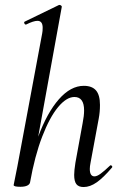

<svg xmlns="http://www.w3.org/2000/svg" viewBox="-20 -745 488 774"><path d="M39 -19Q48 -62 50 -74L150 -610Q152 -619 152 -633Q152 -661 131 -661Q115 -661 85 -646H84Q80 -646 78 -651Q76 -656 80 -658L218 -725H220Q224 -725 227 -722Q230 -719 229 -717L134 -194Q170 -291 217.5 -345Q265 -399 318 -399Q351 -399 367 -380.5Q383 -362 383 -322Q383 -293 378 -267L345 -89Q342 -74 342 -64Q342 -34 361 -34Q371 -34 386 -45Q401 -56 423 -77Q425 -79 426 -79Q429 -79 431.5 -75.5Q434 -72 431 -69Q397 -29 370 -10Q343 9 317 9Q297 9 288 -2.5Q279 -14 279 -40Q279 -57 284 -89L313 -248Q319 -278 319 -300Q319 -354 280 -354Q248 -354 214 -313Q180 -272 150 -194Q120 -116 101 -9Q99 -1 89 3.5Q79 8 62 8Q35 8 35 1Z"/></svg>

Font: CormorantInfant-MediumItalic
Style: Italic
Weight: 500
Italic angle: -10°
Designer: Christian Thalmann (Catharsis Fonts)
Foundry: Catharsis Fonts
Version: Version 3.303